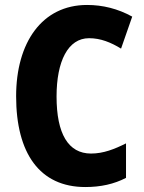

<svg xmlns="http://www.w3.org/2000/svg" viewBox="-20 -744 580 774"><path d="M339 -590C386 -590 427 -573 468 -548L513 -677C455 -709 394 -724 331 -724C149 -724 45 -572 45 -356C45 -126 140 10 324 10C386 10 440 -2 488 -27V-166C442 -143 397 -125 347 -125C255 -125 208 -205 208 -355C208 -497 254 -590 339 -590Z"/></svg>

Font: Noto Sans Thai Looped Condensed ExtraBold
Style: Regular
Weight: 800
Width: 3
Designer: Sasikarn Vongin, Ben Mitchell
Foundry: The Fontpad Ltd
Version: Version 1.001